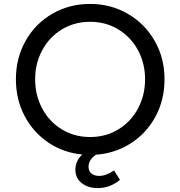

<svg xmlns="http://www.w3.org/2000/svg" viewBox="-20 -777 918 978"><path d="M719 -373Q719 -454 683 -521Q647 -588 583 -627Q519 -666 439 -666Q359 -666 295 -627Q231 -588 195 -521Q159 -454 159 -373Q159 -292 195 -224.5Q231 -157 295 -118Q359 -79 439 -79Q519 -79 583 -118Q647 -157 683 -224.5Q719 -292 719 -373ZM439 -757Q544 -757 630.5 -707Q717 -657 767.5 -569.5Q818 -482 818 -373Q818 -269 772.5 -184Q727 -99 647 -47.5Q567 4 469 11Q431 37 431 72Q431 94 445.5 106.5Q460 119 485 119Q521 119 561 91L591 139Q541 181 478 181Q428 181 396 155.5Q364 130 364 88Q364 43 399 10Q303 1 226 -51Q149 -103 105 -187Q61 -271 61 -373Q61 -482 111 -570Q161 -658 247.5 -707.5Q334 -757 439 -757Z"/></svg>

Font: BLUETTI 2.0 Normal
Style: Normal
Weight: 400
Designer: Stijn de Vries
Foundry: tokotype
Version: Version 2.005;October 31, 2023;FontCreator 14.0.0.2814 64-bi